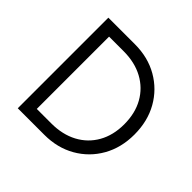

<svg xmlns="http://www.w3.org/2000/svg" viewBox="-173 -874 1049 1049"><g transform="rotate(45 351.5 -350.0)"><path d="M97 0V-700H302Q403 -700 481.5 -655Q560 -610 604.8 -531Q649.5 -452 649.5 -349Q649.5 -247.5 604.8 -168.8Q560 -90 481.5 -45Q403 0 302 0ZM173 -71H285Q371 -71 435.2 -105.2Q499.5 -139.5 535 -202.2Q570.5 -265 570.5 -349Q570.5 -434.5 535.2 -497.2Q500 -560 435.8 -594.8Q371.5 -629.5 285 -629.5H173Z"/></g></svg>

Font: Geologica ExtraLight
Style: Regular
Weight: 200
Designer: Sindre Bremnes, Frode Helland
Foundry: Monokrom Skriftforlag AS
Version: Version 1.010; ttfautohint (v1.8.4.7-5d5b);gftools[0.9.28]